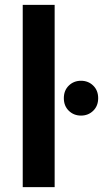

<svg xmlns="http://www.w3.org/2000/svg" viewBox="-20 -774 426 794"><path d="M74 -754H206V0H74ZM244 -368Q244 -400 264.5 -420Q285 -440 315 -440Q345 -440 365.5 -420Q386 -400 386 -368Q386 -336 365.5 -316Q345 -296 315 -296Q285 -296 264.5 -316Q244 -336 244 -368Z"/></svg>

Font: AmikoBold
Style: Bold
Weight: 700
Designer: Pablo Impallari, Rodrigo Fuenzalida, Andres Torresi
Foundry: Impallari Type
Version: Version 1.000; ttfautohint (v1.3)